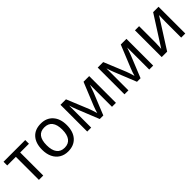

<svg xmlns="http://www.w3.org/2000/svg" viewBox="245 -1628 2720 2720"><g transform="rotate(-45 1605.5 -268.0)"><path d="M455.1 -461.9H279.8V0H192.9V-461.9H20V-536.1H455.1Z M1022 -269Q1022 -137.7 955.6 -64Q889.2 9.8 772 9.8Q699.2 9.8 643.1 -24.2Q586.9 -58.1 556.6 -121.6Q526.4 -185.1 526.4 -269Q526.4 -399.9 591.8 -472.9Q657.2 -545.9 775.4 -545.9Q888.7 -545.9 955.3 -471.4Q1022 -397 1022 -269ZM617.2 -269Q617.2 -168 657 -115.5Q696.8 -63 774.4 -63Q851.1 -63 891.1 -115.5Q931.2 -168 931.2 -269Q931.2 -370.1 890.9 -421.1Q850.6 -472.2 772.9 -472.2Q617.2 -472.2 617.2 -269Z M1446.3 -84Q1460.9 -137.2 1483.4 -193.8L1623 -536.1H1736.3V0H1657.2V-441.9Q1640.1 -388.7 1617.2 -330.1L1483.4 0H1412.1L1278.3 -332Q1268.6 -355.5 1259 -383.3Q1249.5 -411.1 1240.2 -441.9V0H1161.1V-536.1H1271L1406.2 -207Q1424.3 -161.1 1446.3 -84Z M2192.4 -84Q2207 -137.2 2229.5 -193.8L2369.1 -536.1H2482.4V0H2403.3V-441.9Q2386.2 -388.7 2363.3 -330.1L2229.5 0H2158.2L2024.4 -332Q2014.6 -355.5 2005.1 -383.3Q1995.6 -411.1 1986.3 -441.9V0H1907.2V-536.1H2017.1L2152.3 -207Q2170.4 -161.1 2192.4 -84Z M2736.3 -536.1V-209L2732.4 -114.3L2730.5 -86.9L3017.6 -536.1H3125.5V0H3043.5V-315.9L3044.9 -383.8L3047.4 -448.2L2762.2 0H2653.3V-536.1Z"/></g></svg>

Font: Noto Sans Southeast Asian
Style: Regular
Weight: 400
Designer: Monotype Design Team
Foundry: Monotype Imaging Inc.
Version: Version 1.06 uh; ttfautohint (v1.4.1)